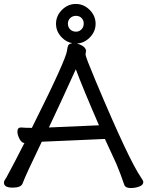

<svg xmlns="http://www.w3.org/2000/svg" viewBox="-27 -935 744 970"><path d="M633 15Q607 15 601 -1Q582 -57 561 -107L503 -233L345 -226Q199 -219 184 -219Q101 -47 87 -8Q79 13 37 13Q-7 13 -7 -12Q-7 -20 -2.5 -26Q2 -32 6 -39.5Q10 -47 19.5 -65Q29 -83 48.5 -119.5Q68 -156 96 -212H99Q83 -212 72 -232.5Q61 -253 61 -270Q61 -291 79 -291Q98 -289 134 -289Q307 -634 312 -681Q314 -701 320 -709Q326 -715 338 -717Q309 -722 286 -745Q256 -775 256 -815Q256 -855 286 -885Q316 -915 356 -915Q396 -915 426 -885Q456 -855 456 -815Q456 -775 426 -745Q398 -717 361 -715Q371 -713 383 -707Q404 -697 408 -680L405 -660Q405 -648 458 -522Q624 -127 685 -39Q697 -22 697 -16Q697 0 676.5 7.5Q656 15 633 15ZM220 -291 473 -302Q391 -491 356 -585Q278 -413 220 -291ZM357 -775Q373 -775 384.5 -786.5Q396 -798 396 -816Q396 -833 385 -844Q374 -855 357 -855Q339 -855 327.5 -843.5Q316 -832 316 -816Q316 -798 327.5 -786.5Q339 -775 357 -775Z"/></svg>

Font: LXGW WenKai TC
Style: Bold
Weight: 700
Designer: LXGW / Fontworks Inc.
Foundry: LXGW / Fontworks Inc.
Version: Version 1.330;April 28, 2024